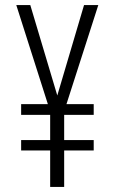

<svg xmlns="http://www.w3.org/2000/svg" viewBox="-20 -734 452 754"><path d="M205 -359 310 -714H366L241 -325H348V-283H232V-184H348V-143H232V0H177V-143H63V-184H177V-283H63V-325H168L44 -714H99Z"/></svg>

Font: Noto Sans ExtraCondensed Light
Style: Regular
Weight: 300
Width: 2
Designer: Monotype Design Team
Foundry: Monotype Imaging Inc.
Version: Version 2.013; ttfautohint (v1.8.4.7-5d5b)